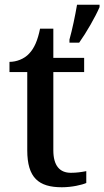

<svg xmlns="http://www.w3.org/2000/svg" viewBox="-20 -780 440 810"><path d="M273 -613V-600H314C344 -642 382 -708 400 -750V-760H305C297 -713 285 -656 273 -613ZM241 10C283 10 326 0 344 -8V-58C323 -54 303 -51 279 -51C232 -51 205 -81 205 -146V-476H335V-536H205V-659H149C139 -610 125 -577 103 -554C82 -531 49 -519 20 -519V-476H95V-146C95 -30 143 10 241 10Z"/></svg>

Font: Noto Serif Tamil Medium
Style: Italic
Weight: 500
Italic angle: -12°
Designer: Indian Type Foundry, Tom Grace, and the Monotype Design Team
Foundry: Monotype Imaging Inc.
Version: Version 2.003